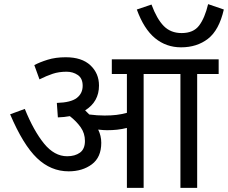

<svg xmlns="http://www.w3.org/2000/svg" viewBox="-20 -909 1103 929"><path d="M470 -218Q470 -148 424.5 -114Q379 -80 312 -80Q226 -80 159 -144Q92 -208 29 -356L100 -382Q143 -276 193 -214.5Q243 -153 305 -153Q343 -153 367 -170.5Q391 -188 391 -227Q391 -264 370.5 -293Q350 -322 318 -347Q291 -342 260 -341L255 -411Q323 -413 351.5 -435Q380 -457 380 -494Q380 -530 356.5 -546Q333 -562 302 -562Q265 -562 235 -552Q205 -542 171 -525L146 -594Q172 -608 210.5 -620Q249 -632 298 -632Q376 -632 417.5 -593Q459 -554 459 -495Q459 -417 392 -375Q403 -365 412 -355Q450 -350 486 -350Q518 -350 543 -353Q568 -356 594 -363V-551H521V-622H1038V-551H934V0H853V-551H675V0H594V-290Q570 -284 547 -281.5Q524 -279 498 -279Q481 -279 455 -282Q470 -252 470 -218ZM1063 -863Q1040 -763 986.5 -721.5Q933 -680 856 -680Q784 -680 730 -724.5Q676 -769 642 -863L713 -887Q739 -817 772.5 -783Q806 -749 859 -749Q916 -749 943.5 -785.5Q971 -822 987 -889Z"/></svg>

Font: RS Noto Sans
Style: Regular
Weight: 400
Designer: Monotype Design Team
Foundry: Monotype Imaging Inc.
Version: Version 3.10